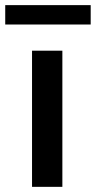

<svg xmlns="http://www.w3.org/2000/svg" viewBox="-54 -725 372 745"><path d="M188 -528.3V0H70.3V-528.3ZM297.9 -705.1V-629.9H-33.7V-705.1Z"/></svg>

Font: Vazirmatn RD FD Medium
Style: Regular
Weight: 500
Designer: Saber Rastikerdar
Foundry: Saber Rastikerdar
Version: Version 33.003